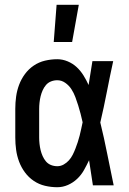

<svg xmlns="http://www.w3.org/2000/svg" viewBox="-20 -776 540 804"><path d="M220 8Q194 8 168.5 2Q143 -4 121.5 -18.5Q100 -33 84.5 -54Q69 -75 60 -99Q51 -123 47.5 -148.5Q44 -174 44 -200V-320Q44 -346 47.5 -371.5Q51 -397 60 -421Q69 -445 84.5 -466Q100 -487 121.5 -501.5Q143 -516 168.5 -522Q194 -528 220 -528Q242 -528 263.5 -519Q285 -510 301.5 -494.5Q318 -479 330 -459.5Q342 -440 351 -420Q355 -445 359 -470Q363 -495 367 -520H454Q440 -456 427.5 -391.5Q415 -327 400 -263Q416 -198 429 -132Q442 -66 456 0H369Q365 -26 361 -52.5Q357 -79 353 -105Q343 -84 331.5 -63.5Q320 -43 303 -27Q286 -11 264.5 -1.5Q243 8 220 8ZM220 -80Q234 -80 246.5 -87Q259 -94 268.5 -104.5Q278 -115 284.5 -128Q291 -141 296 -154Q301 -167 305.5 -180.5Q310 -194 313.5 -208Q317 -222 320 -236Q323 -250 326 -264Q322 -282 317.5 -299.5Q313 -317 307.5 -334.5Q302 -352 295.5 -369.5Q289 -387 279 -402.5Q269 -418 253.5 -429Q238 -440 220 -440Q206 -440 193.5 -435Q181 -430 172.5 -420Q164 -410 158.5 -397.5Q153 -385 150 -372.5Q147 -360 145.5 -346.5Q144 -333 144 -320V-200Q144 -187 145.5 -173.5Q147 -160 150 -147.5Q153 -135 158.5 -122.5Q164 -110 172.5 -100Q181 -90 193.5 -85Q206 -80 220 -80ZM205 -600 217 -756H310L282 -600Z"/></svg>

Font: Iosevka Term Curly Semibold
Style: Regular
Weight: 600
Designer: Belleve Invis
Foundry: Belleve Invis
Version: Version 32.3.0